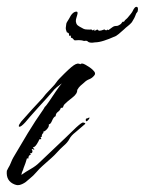

<svg xmlns="http://www.w3.org/2000/svg" viewBox="-33 -519 424 562"><path d="M10 21Q-16 11 -13 -19L-9 -27Q-4 -35 -1 -43Q2 -51 6 -58Q27 -94 48.5 -129.5Q70 -165 94 -199Q95 -200 95.5 -201.5Q96 -203 97 -203V-205Q102 -209 111 -222.5Q120 -236 130.5 -251.5Q141 -267 148 -275Q141 -270 133.5 -264Q126 -258 120 -250Q117 -246 105.5 -233.5Q94 -221 80 -205.5Q66 -190 55 -177.5Q44 -165 41 -161Q29 -148 24 -148Q22 -148 22 -150Q22 -154 29 -163L61 -199Q68 -207 74.5 -213.5Q81 -220 87 -227Q92 -232 96.5 -238Q101 -244 106 -249L122 -266Q127 -271 131.5 -277.5Q136 -284 141 -289Q171 -320 183 -328Q195 -336 202 -331Q204 -333 207 -333Q210 -333 213 -331.5Q216 -330 218 -329Q222 -327 230 -321.5Q238 -316 243 -309.5Q248 -303 242 -297Q236 -290 228 -287Q220 -284 213 -277Q208 -273 202.5 -268Q197 -263 194 -257L193 -256Q194 -245 179 -233.5Q164 -222 156 -214Q153 -211 151 -204H150L145 -203Q143 -196 136.5 -191.5Q130 -187 130 -179Q124 -177 119.5 -166Q115 -155 110 -155V-152Q110 -147 104 -140.5Q98 -134 94 -134Q94 -133 94 -131Q94 -129 93 -129Q89 -126 89 -118H86V-117L88 -112L82 -111Q81 -107 75 -97.5Q69 -88 64 -88V-87H63L68 -82H67V-81H66Q62 -83 60 -83V-82Q62 -78 62 -76Q62 -70 55 -70Q55 -69 55 -69L57 -67V-66Q50 -65 50 -55H48L46 -56Q44 -49 41.5 -41.5Q39 -34 36 -27Q35 -22 32.5 -17.5Q30 -13 30 -7H31V-8Q42 -16 57 -24.5Q72 -33 82 -43L160 -117L190 -146Q192 -148 198 -153Q204 -158 208 -160Q210 -161 214 -159.5Q218 -158 216 -156L188 -132Q175 -122 170 -112Q165 -102 152 -91Q143 -83 135 -74Q127 -65 118 -57L91 -33Q82 -25 73.5 -15Q65 -5 55 3L42 14Q38 17 31.5 20Q25 23 19 23Q16 23 10 21ZM220 -164Q218 -164 218 -168Q218 -172 220 -172Q222 -172 224.5 -173.5Q227 -175 228 -175Q229 -175 229 -174Q229 -172 225.5 -168Q222 -164 220 -164ZM245 -395Q243 -395 241 -394.5Q239 -394 237 -394Q227 -394 224 -397.5Q221 -401 213 -399Q211 -400 205 -401Q199 -402 188 -401Q185 -400 182 -404Q179 -408 177 -408Q173 -408 175 -415L172 -414H171Q169 -414 169 -418Q169 -422 166 -423L162 -425L163 -426H162Q161 -428 160 -432.5Q159 -437 160 -441Q161 -446 161 -449Q161 -452 169 -464Q179 -485 191 -485Q196 -485 193 -475Q192 -471 190.5 -466.5Q189 -462 189 -457Q189 -455 191 -449Q194 -444 200 -441Q206 -438 211 -435Q211 -435 212 -434.5Q213 -434 214 -434Q214 -433 223.5 -432.5Q233 -432 234 -433Q236 -432 237.5 -430.5Q239 -429 243 -433L244 -428L249 -432L248 -430L249 -431Q252 -434 254 -431Q254 -431 254.5 -430.5Q255 -430 255 -430Q256 -430 256.5 -429.5Q257 -429 258 -429L264 -430L273 -433Q273 -432 275.5 -431Q278 -430 278 -430L282 -433Q282 -431 283 -431Q285 -431 286.5 -432.5Q288 -434 290 -435L297 -440Q300 -442 302.5 -442.5Q305 -443 306 -443H308Q313 -443 321 -449Q326 -457 328 -455.5Q330 -454 333 -460Q335 -462 337.5 -464Q340 -466 343 -470Q345 -472 350 -478.5Q355 -485 355 -486Q361 -499 366 -499Q373 -499 370 -486Q370 -485 367.5 -482Q365 -479 365 -478Q361 -466 353 -454Q348 -448 341.5 -443Q335 -438 330 -433Q322 -426 314.5 -419.5Q307 -413 300 -411Q287 -405 271.5 -400Q256 -395 245 -395Z"/></svg>

Font: Cherish
Style: Regular
Weight: 400
Designer: Robert E. Leuschke
Foundry: Robert E. Leuschke
Version: Version 1.005